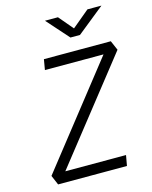

<svg xmlns="http://www.w3.org/2000/svg" viewBox="-131 -983 847 1068"><g transform="rotate(-15 293.0 -449.0)"><path d="M68.4 0H464.8L475.6 -60.1H126L581.5 -638.2L557.6 -693.4H172.4L162.1 -633.3H499.5L44.9 -55.2ZM346.2 -771.5H400.9L558.6 -898.4H478L378.4 -815.4L308.1 -898.4H233.4Z"/></g></svg>

Font: Cascadia Code NF Light
Style: Italic
Weight: 300
Italic angle: -10°
Monospace: yes
Designer: Aaron Bell
Foundry: Saja Typeworks
Version: Version 2404.023